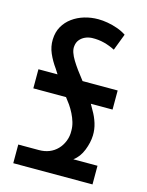

<svg xmlns="http://www.w3.org/2000/svg" viewBox="-109 -777 649 845"><g transform="rotate(15 215.5 -354.5)"><path d="M129 -85H35V0H396V-85H286Q313 -105 327 -140.5Q341 -176 342 -208Q343 -236 334.5 -263.5Q326 -291 311 -316L297 -341H396V-428H236L204 -470Q191 -488 180.5 -505Q170 -522 164.5 -538Q159 -554 161 -568Q163 -585 172.5 -596.5Q182 -608 196 -614.5Q210 -621 227 -622Q257 -623 283.5 -616Q310 -609 333 -597L362 -673Q344 -685 321.5 -693Q299 -701 276 -705Q253 -709 233 -709Q200 -709 170 -700Q140 -691 116 -673.5Q92 -656 77.5 -630.5Q63 -605 62 -571Q61 -539 74 -509Q87 -479 108 -450L122 -428H35V-341H184L205 -313Q216 -297 225 -279Q234 -261 239.5 -242.5Q245 -224 245 -205Q246 -179 237 -156.5Q228 -134 212.5 -118Q197 -102 176 -93.5Q155 -85 129 -85Z"/></g></svg>

Font: Advent Pro SemiBold
Style: Regular
Weight: 600
Designer: VivaRado, Andreas Kalpakidis
Foundry: VivaRado, Andreas Kalpakidis
Version: Version 3.000